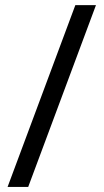

<svg xmlns="http://www.w3.org/2000/svg" viewBox="-20 -734 407 754"><path d="M356.9 -713.9 90.8 0H9.8L275.9 -713.9Z"/></svg>

Font: f0_25643 
Style: Regular
Weight: 400
Foundry: Ascender Corporation
Version: Version 1.10